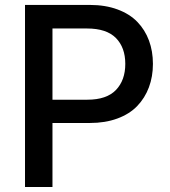

<svg xmlns="http://www.w3.org/2000/svg" viewBox="-20 -747 679 767"><path d="M339.1 -727.3Q400.9 -727.3 449.4 -709.3Q497.9 -691.4 528.6 -659.6Q559.3 -627.8 575.1 -585.2Q590.9 -542.6 590.9 -491.8Q590.9 -441.1 574.9 -398.3Q558.9 -355.5 528.2 -323.5Q497.5 -291.5 449 -273.6Q400.6 -255.7 338.8 -255.7H189.6V0H79.9V-727.3ZM328.8 -348.7Q405.9 -348.7 443.2 -387.6Q480.5 -426.5 480.5 -491.8Q480.5 -557.2 443 -595.2Q405.5 -633.2 327.4 -633.2H189.6V-348.7Z"/></svg>

Font: TID UI Medium
Style: Regular
Weight: 500
Designer: The TID Project Authors
Foundry: Bakken & Bæck
Version: Version 1.001;hotconv 1.0.109;makeotfexe 2.5.65596